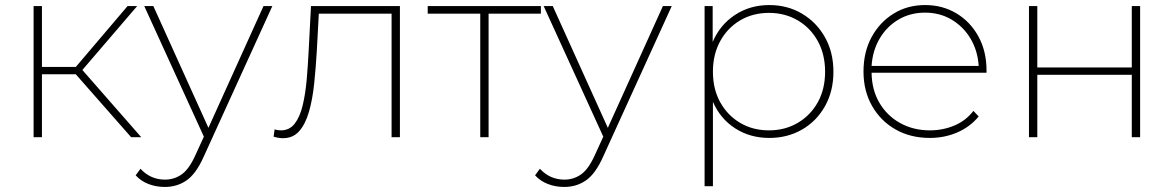

<svg xmlns="http://www.w3.org/2000/svg" viewBox="-20 -543 4646 760"><path d="M499 0 280 -249H146V0H113V-519H146V-278H280L485 -519H523L306 -266L539 0Z M633 197Q598 197 568 185.5Q538 174 517 151L536 125Q576 168 633 168Q670 168 699.5 147Q729 126 754 70L787 -2L551 -519H587L805 -37L1023 -519H1058L786 78Q756 145 718.5 171Q681 197 633 197Z M1100 4Q1091 4 1082 2.5Q1073 1 1063 -2L1067 -31Q1073 -29 1080 -28Q1087 -27 1092 -27Q1126 -27 1146.5 -53.5Q1167 -80 1178 -125.5Q1189 -171 1194 -228Q1199 -285 1202 -346L1211 -519H1563V0H1530V-489H1242L1234 -341Q1230 -273 1223.5 -211Q1217 -149 1203 -100.5Q1189 -52 1164.5 -24Q1140 4 1100 4Z M1881 0V-489H1673V-519H2121V-489H1914V0Z M2214 197Q2179 197 2149 185.5Q2119 174 2098 151L2117 125Q2157 168 2214 168Q2251 168 2280.5 147Q2310 126 2335 70L2368 -2L2132 -519H2168L2386 -37L2604 -519H2639L2367 78Q2337 145 2299.5 171Q2262 197 2214 197Z M3025 3Q2949 3 2890 -35Q2831 -73 2802 -140V194H2769V-519H2801V-377Q2830 -445 2889.5 -484Q2949 -523 3025 -523Q3097 -523 3154.5 -489Q3212 -455 3245.5 -395.5Q3279 -336 3279 -259Q3279 -182 3245.5 -122.5Q3212 -63 3154.5 -30Q3097 3 3025 3ZM3024 -27Q3087 -27 3137.5 -56.5Q3188 -86 3217 -138Q3246 -190 3246 -259Q3246 -328 3217 -380.5Q3188 -433 3137.5 -462.5Q3087 -492 3024 -492Q2960 -492 2910 -462.5Q2860 -433 2831 -380.5Q2802 -328 2802 -259Q2802 -190 2831 -138Q2860 -86 2910 -56.5Q2960 -27 3024 -27Z M3661 3Q3584 3 3525 -30.5Q3466 -64 3432 -123.5Q3398 -183 3398 -260Q3398 -337 3430 -396Q3462 -455 3517 -489Q3572 -523 3642 -523Q3711 -523 3766 -490Q3821 -457 3853 -398.5Q3885 -340 3885 -264Q3885 -261 3885 -255H3430Q3431 -187 3461 -136Q3491 -85 3543 -56Q3595 -27 3661 -27Q3712 -27 3757.5 -46Q3803 -65 3833 -104L3854 -82Q3819 -40 3768.5 -18.5Q3718 3 3661 3ZM3430 -282H3854Q3850 -343 3821.5 -390.5Q3793 -438 3746.5 -465.5Q3700 -493 3642 -493Q3583 -493 3536.5 -465.5Q3490 -438 3462 -390.5Q3434 -343 3430 -282Z M4053 0V-519H4086V-276H4460V-519H4493V0H4460V-247H4086V0Z"/></svg>

Font: Montserrat ExtraLight
Style: Regular
Weight: 200
Designer: Julieta Ulanovsky
Foundry: Julieta Ulanovsky
Version: Version 9.000; ttfautohint (v1.8.4.7-5d5b)